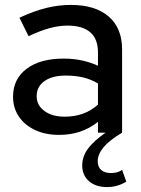

<svg xmlns="http://www.w3.org/2000/svg" viewBox="-20 -539 572 780"><path d="M415 221Q369 221 341.5 197Q314 173 314 133Q314 97 337 65.5Q360 34 409 0H378V-44Q344 -17 305 -4Q266 9 220 9Q165 9 123 -10.5Q81 -30 57 -65Q33 -100 33 -146Q33 -218 88 -259.5Q143 -301 239 -301Q314 -301 378 -272V-326Q378 -381 346.5 -408Q315 -435 254 -435Q219 -435 181 -424.5Q143 -414 96 -392L59 -467Q117 -494 167 -506.5Q217 -519 268 -519Q367 -519 421.5 -472Q476 -425 476 -338V0Q424 31 400.5 59.5Q377 88 377 116Q377 139 391 151.5Q405 164 432 164Q443 164 455 161Q467 158 476 151L493 199Q477 209 457 215Q437 221 415 221ZM243 -65Q283 -65 316.5 -77Q350 -89 378 -114V-200Q349 -217 317.5 -224.5Q286 -232 247 -232Q192 -232 160.5 -209.5Q129 -187 129 -148Q129 -111 160.5 -88Q192 -65 243 -65Z"/></svg>

Font: Red Hat Display Medium
Style: Regular
Weight: 500
Designer: Pentagram, MCKL
Foundry: Pentagram, MCKL
Version: Version 1.023